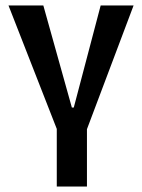

<svg xmlns="http://www.w3.org/2000/svg" viewBox="-20 -680 518 700"><path d="M187 0V-210L11 -660H138L242 -288H249L347 -660H467L297 -209V0Z"/></svg>

Font: Bricolage Grotesque 12pt Condensed Medium
Style: Regular
Weight: 500
Width: 3
Designer: Mathieu Triay
Foundry: Atelier Triay
Version: Version 1.001; ttfautohint (v1.8.4.7-5d5b);gftools[0.9.33.de